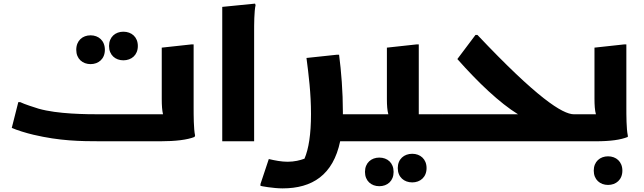

<svg xmlns="http://www.w3.org/2000/svg" viewBox="-20 -780 3557 1060"><path d="M661 -447C706 -447 741 -476 741 -526C741 -576 706 -605 661 -605C617 -605 582 -576 582 -526C582 -476 617 -447 661 -447ZM480 -426C524 -426 559 -455 559 -505C559 -556 524 -585 480 -585C436 -585 401 -556 401 -505C401 -455 436 -426 480 -426ZM1049 -186V-535H1038L873 -517V-233C873 -198 875 -170 880 -149H541C455 -149 298 -150 193 -180C170 -187 114 -205 92 -216H81L45 -74C71 -62 126 -45 165 -36C310 -2 421 0 541 0H865C949 0 1014 -8 1054 -24L1057 -32C1049 -68 1049 -146 1049 -186Z M1207 -742V0H1383V-604C1383 -644 1383 -716 1391 -752L1388 -760Z M1873 -149V-162C1873 -274 1864 -386 1852 -478H1841L1672 -460C1684 -368 1697 -265 1697 -150C1697 -39 1684 43 1661 96C1637 105 1605 113 1568 113C1534 113 1498 106 1464 98L1418 236V246C1418 247 1488 260 1540 260C1704 260 1819 186 1858 0H1989L2009 -20V-149Z M2292 -149V-535H2281L2116 -517V-233C2116 -198 2118 -170 2124 -149H2008L1988 -129V0H2401L2421 -20V-149ZM2256 69C2211 69 2176 98 2176 148C2176 198 2211 227 2256 227C2300 227 2335 198 2335 148C2335 98 2300 69 2256 69ZM2074 90C2030 90 1995 119 1995 169C1995 219 2030 248 2074 248C2119 248 2153 219 2153 169C2153 119 2119 90 2074 90Z M3149 -149C3085 -149 2942 -242 2616 -587H2605L2505 -454C2620 -324 2738 -212 2840 -149H2422L2402 -129V0H3156L3176 -20V-149Z M3438 -186V-535H3427L3262 -517V-236C3262 -200 3264 -170 3270 -149H3156L3136 -129V0H3267C3351 0 3406 -8 3446 -24V-32C3438 -68 3438 -146 3438 -186ZM3337 83C3293 83 3258 112 3258 162C3258 212 3293 241 3337 241C3381 241 3416 212 3416 162C3416 112 3381 83 3337 83Z"/></svg>

Font: Kufam Arabic Latin Roman Bold
Style: Regular
Weight: 700
Designer: Wael Morcos & Artur Schmal
Version: Version 1.200;PS 001.200;hotconv 1.0.88;makeotf.lib2.5.64775